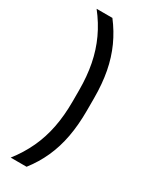

<svg xmlns="http://www.w3.org/2000/svg" viewBox="-207 -723 706 890"><g transform="rotate(30 146.0 -278.0)"><path d="M144.5 -308Q144.5 -382.5 132 -446.2Q119.5 -510 93.2 -566.8Q67 -623.5 26 -675.5H110.5Q148.5 -626 173.5 -570.8Q198.5 -515.5 210.8 -451.5Q223 -387.5 223 -310V-244.5Q223 -167 211 -102.8Q199 -38.5 174.2 16.5Q149.5 71.5 111 121H26Q67 68.5 93.2 12Q119.5 -44.5 132 -108.5Q144.5 -172.5 144.5 -247Z"/></g></svg>

Font: Anek Gurmukhi Medium
Style: Regular
Weight: 400
Version: Version 1.003